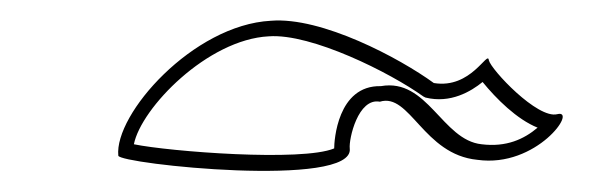

<svg xmlns="http://www.w3.org/2000/svg" viewBox="-20 -486 589 185"><path d="M94 -336C95 -328 322 -304 317 -343C316 -352 325 -392 346 -388C375 -397 388 -337 440 -332C497 -324 537 -381 517 -376C498 -371 453 -419 451 -428C450 -438 434 -400 398 -406C365 -430 290 -470 241 -466C166 -462 90 -376 94 -336ZM109 -347C116 -382 180 -448 239 -451C280 -454 356 -416 388 -393L390 -392C414 -386 434 -398 445 -407C458 -391 478 -371 498 -363C485 -352 468 -344 444 -347C406 -351 392 -411 347 -403C305 -404 302 -350 302 -343C271 -330 143 -340 109 -347Z"/></svg>

Font: Ampere
Style: OuLnIta
Weight: 400
Version: Version 1